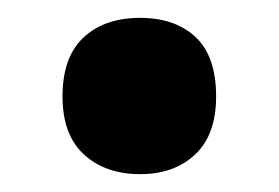

<svg xmlns="http://www.w3.org/2000/svg" viewBox="-20 -460 312 215"><path d="M50 -352Q50 -396 73.5 -418Q97 -440 137 -440Q176 -440 199 -418.5Q222 -397 222 -352Q222 -309 198.5 -287Q175 -265 137 -265Q98 -265 74 -287Q50 -309 50 -352Z"/></svg>

Font: Noto Sans Gujarati UI Condensed ExtraBold
Style: Regular
Weight: 800
Width: 3
Designer: Jelle Bosma - Monotype Design Team, Universal Thirst
Foundry: Monotype Imaging Inc.
Version: Version 2.106; ttfautohint (v1.8.4.7-5d5b)